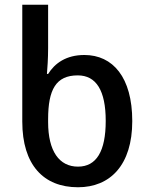

<svg xmlns="http://www.w3.org/2000/svg" viewBox="-20 -780 625 810"><path d="M309 10C445 10 538 -84 538 -269C538 -454 456 -548 336 -548C259 -548 211 -513 183 -468H178C180 -491 183 -534 183 -577V-760H74V-267C74 -84 164 10 309 10ZM309 -77C230 -77 183 -142 183 -265V-277C183 -402 216 -462 308 -462C386 -462 426 -398 426 -270C426 -142 387 -77 309 -77Z"/></svg>

Font: Noto Sans Thai Medium
Style: Regular
Weight: 500
Designer: Monotype Design Team
Foundry: Monotype Imaging Inc.
Version: Version 1.901